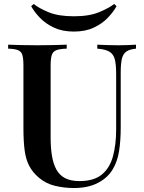

<svg xmlns="http://www.w3.org/2000/svg" viewBox="-20 -933 726 967"><path d="M665 -708V-688Q633 -685 616.5 -673.5Q600 -662 594 -637.5Q588 -613 588 -568V-291Q588 -224 579.5 -171Q571 -118 547 -79Q522 -37 472.5 -11.5Q423 14 352 14Q304 14 257.5 3Q211 -8 176 -38Q145 -64 127.5 -97Q110 -130 104 -176.5Q98 -223 98 -288V-602Q98 -639 92.5 -656.5Q87 -674 70.5 -680.5Q54 -687 21 -688V-708Q46 -707 85 -706Q124 -705 169 -705Q210 -705 250 -706Q290 -707 316 -708V-688Q282 -687 264.5 -680.5Q247 -674 241 -656.5Q235 -639 235 -602V-240Q235 -190 241.5 -149.5Q248 -109 263.5 -80Q279 -51 307.5 -36Q336 -21 380 -21Q453 -21 493 -54Q533 -87 549 -146Q565 -205 565 -280V-560Q565 -609 558 -635Q551 -661 530.5 -673Q510 -685 470 -688V-708Q489 -707 519.5 -706Q550 -705 576 -705Q601 -705 625.5 -706Q650 -707 665 -708ZM555 -913 567 -902Q552 -874 523.5 -844Q495 -814 452.5 -794Q410 -774 352 -774Q294 -774 251.5 -794Q209 -814 180.5 -844Q152 -874 137 -902L150 -913Q175 -892 224.5 -871.5Q274 -851 352 -851Q430 -851 480 -872Q530 -893 555 -913Z"/></svg>

Font: Playfair Display SemiBold
Style: Regular
Weight: 600
Designer: Claus Eggers Sørensen
Foundry: Claus Eggers Sørensen
Version: Version 1.203